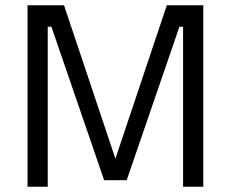

<svg xmlns="http://www.w3.org/2000/svg" viewBox="-20 -712 880 732"><path d="M85 0V-692H224L420 -107L616 -692H755V0H678V-610H664L463 -25H377L176 -610H162V0Z"/></svg>

Font: Titillium Web[RUS by Daymarius]
Style: Regular
Weight: 400
Designer: Cyrillization by Daymarius
Foundry: Cyrillization by Daymarius
Version: Version 1.002 September 11, 2018